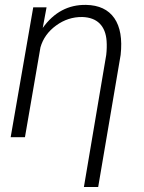

<svg xmlns="http://www.w3.org/2000/svg" viewBox="-20 -558 585 781"><path d="M169.4 -528.3 153.8 -444.3Q222.2 -540 330.1 -538.1Q408.7 -536.6 445.1 -484.1Q481.4 -431.6 470.7 -334.5L379.4 202.6H321.3L412.1 -334.5Q415.5 -363.8 413.6 -391.6Q410.2 -437.5 385.3 -462.4Q360.4 -487.3 314.9 -488.8Q256.8 -489.7 208.3 -454.3Q159.7 -418.9 144.5 -365.2L81.5 0H23.4L115.2 -528.3Z"/></svg>

Font: RobotoInd Light
Style: Italic
Weight: 300
Italic angle: -12°
Designer: Google
Version: Version 2.001151; 2014